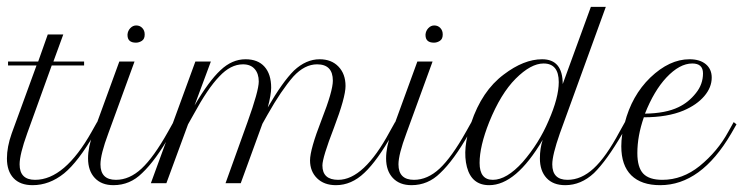

<svg xmlns="http://www.w3.org/2000/svg" viewBox="-48 -542 2198 568"><path d="M60 -348.3H-24.2V-360H65L93.3 -440H139.2L110 -360H200.8V-348.3H105L32.5 -147.5Q10 -85 10 -55.8Q10 -10 55.8 -10Q143.3 -10 223.3 -152.5L239.2 -180.8L247.5 -174.2L231.7 -146.7Q183.3 -63.3 141.7 -29.2Q98.3 5.8 48.3 5.8Q11.7 5.8 -7.9 -15Q-27.5 -35.8 -27.5 -73.3Q-27.5 -107.5 -13.3 -147.5Z M329.2 -438.3V-440Q330 -450.8 337.5 -458.8Q345 -466.7 355 -466.7Q365.8 -466.7 372.9 -459.2Q380 -451.7 380 -440.8V-439.2Q380 -426.7 371.7 -421.2Q363.3 -415.8 354.2 -415.8Q329.2 -415.8 329.2 -438.3ZM212.5 -73.3Q212.5 -107.5 227.5 -147.5L305 -360H350L272.5 -147.5Q249.2 -85 249.2 -55.8Q249.2 -10 295 -10Q335 -10 370.8 -43.3Q406.7 -76.7 449.2 -152.5L465 -180.8L473.3 -174.2L457.5 -146.7Q412.5 -67.5 372.5 -30Q336.7 5.8 287.5 5.8Q252.5 5.8 232.5 -15.4Q212.5 -36.7 212.5 -73.3Z M444.2 0H398.3L530 -360H575.8L527.5 -230Q570 -302.5 604.2 -334.2Q638.3 -366.7 678.3 -366.7Q715 -366.7 734.6 -344.6Q754.2 -322.5 754.2 -282.5Q754.2 -261.7 744.2 -224.2Q787.5 -299.2 821.7 -333.3Q857.5 -366.7 897.5 -366.7Q932.5 -366.7 953.3 -345Q974.2 -323.3 974.2 -287.5Q974.2 -254.2 940 -164.2Q905.8 -75.8 905.8 -52.5Q905.8 -10 952.5 -10Q1028.3 -10 1105 -152.5L1120.8 -180.8L1129.2 -174.2L1113.3 -146.7Q1068.3 -66.7 1030 -30.8Q991.7 5.8 945.8 5.8Q910.8 5.8 890 -14.6Q869.2 -35 869.2 -67.5Q869.2 -100 903.3 -187.5Q936.7 -272.5 936.7 -303.3Q936.7 -351.7 890 -351.7Q853.3 -351.7 820 -315.8Q784.2 -275 743.3 -202.5L728.3 -175.8L664.2 0H619.2L684.2 -180.8Q717.5 -273.3 717.5 -300.8Q717.5 -324.2 705.4 -337.9Q693.3 -351.7 670.8 -351.7Q634.2 -351.7 600.8 -315.8Q566.7 -280.8 524.2 -202.5L508.3 -174.2Z M1210.8 -438.3V-440Q1211.7 -450.8 1219.2 -458.8Q1226.7 -466.7 1236.7 -466.7Q1247.5 -466.7 1254.6 -459.2Q1261.7 -451.7 1261.7 -440.8V-439.2Q1261.7 -426.7 1253.3 -421.2Q1245 -415.8 1235.8 -415.8Q1210.8 -415.8 1210.8 -438.3ZM1094.2 -73.3Q1094.2 -107.5 1109.2 -147.5L1186.7 -360H1231.7L1154.2 -147.5Q1130.8 -85 1130.8 -55.8Q1130.8 -10 1176.7 -10Q1216.7 -10 1252.5 -43.3Q1288.3 -76.7 1330.8 -152.5L1346.7 -180.8L1355 -174.2L1339.2 -146.7Q1294.2 -67.5 1254.2 -30Q1218.3 5.8 1169.2 5.8Q1134.2 5.8 1114.2 -15.4Q1094.2 -36.7 1094.2 -73.3Z M1399.2 5.8Q1347.5 5.8 1333.3 -47.9Q1319.2 -101.7 1345.8 -178.3Q1377.5 -273.3 1442.5 -321.7Q1501.7 -366.7 1555.8 -366.7Q1616.7 -366.7 1616.7 -293.3L1700 -521.7H1744.2L1608.3 -147.5Q1585.8 -83.3 1585.8 -55.8Q1585.8 -10 1630.8 -10Q1671.7 -10 1708.3 -43.8Q1745 -77.5 1785 -152.5L1800.8 -180.8L1809.2 -174.2L1793.3 -146.7Q1746.7 -66.7 1709.2 -30Q1670.8 5.8 1624.2 5.8Q1588.3 5.8 1568.8 -15.4Q1549.2 -36.7 1549.2 -73.3Q1549.2 -103.3 1557.5 -128.3Q1478.3 5.8 1399.2 5.8ZM1370.8 -60Q1370.8 -10 1410 -10Q1450.8 -10 1498.3 -62.5Q1546.7 -118.3 1575 -185Q1605 -253.3 1605 -299.2Q1605 -354.2 1560 -354.2Q1522.5 -354.2 1477.5 -309.2Q1433.3 -265 1399.2 -180.8Q1370.8 -109.2 1370.8 -60Z M2115 -146.7Q2025.8 5.8 1905 5.8Q1849.2 5.8 1819.6 -23.3Q1790 -52.5 1790 -109.2Q1790 -142.5 1800 -177.5Q1820.8 -259.2 1875.8 -312.5Q1932.5 -366.7 1991.7 -366.7Q2022.5 -366.7 2040 -352.1Q2057.5 -337.5 2057.5 -312.5Q2057.5 -283.3 2035.4 -257.5Q2013.3 -231.7 1974.2 -215Q1926.7 -195 1856.7 -195Q1837.5 -140 1837.5 -89.2Q1837.5 -46.7 1855 -28.3Q1872.5 -10 1911.7 -10Q1970.8 -10 2021.7 -50.8Q2075 -94.2 2106.7 -152.5L2122.5 -180.8L2130.8 -174.2ZM2031.7 -325Q2031.7 -354.2 2000 -354.2Q1962.5 -354.2 1923.3 -312.5Q1886.7 -273.3 1860 -205.8Q1921.7 -206.7 1959.2 -225Q1989.2 -239.2 2010.8 -266.7Q2031.7 -292.5 2031.7 -325Z"/></svg>

Font: Sirivennela
Style: Regular
Weight: 400
Designer: Appaji Ambarisha Darbha
Foundry: Appaji Ambarisha Darbha
Version: Version 1.00; ttfautohint (v1.8.4.7-5d5b)